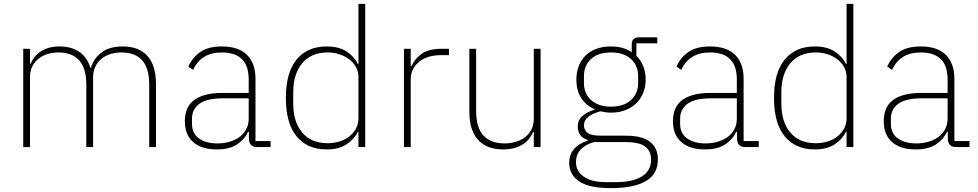

<svg xmlns="http://www.w3.org/2000/svg" viewBox="-20 -760 5051 992"><path d="M100 0V-508H135V-430H138Q145 -448 157.5 -464Q170 -480 188 -492.5Q206 -505 230.5 -512.5Q255 -520 288 -520Q348 -520 389 -492.5Q430 -465 447 -410H450Q464 -458 504.5 -489Q545 -520 614 -520Q698 -520 742 -470.5Q786 -421 786 -326V0H751V-321Q751 -407 715 -448Q679 -489 607 -489Q578 -489 551.5 -481Q525 -473 505 -457Q485 -441 473 -416.5Q461 -392 461 -360V0H426V-321Q426 -408 389 -448.5Q352 -489 282 -489Q253 -489 226.5 -481Q200 -473 179.5 -457Q159 -441 147 -417Q135 -393 135 -361V0Z M1309 0Q1268 0 1266 -42V-79H1262Q1244 -40 1205 -14Q1166 12 1100 12Q1021 12 978 -26Q935 -64 935 -133Q935 -166 945 -193Q955 -220 978.5 -239.5Q1002 -259 1039.5 -269.5Q1077 -280 1132 -280H1265V-348Q1265 -420 1230 -454.5Q1195 -489 1126 -489Q1019 -489 978 -399L953 -416Q974 -463 1015 -491.5Q1056 -520 1127 -520Q1212 -520 1256 -476.5Q1300 -433 1300 -352V-31H1378V0ZM1103 -19Q1136 -19 1165.5 -27.5Q1195 -36 1217 -52Q1239 -68 1252 -92Q1265 -116 1265 -148V-252H1132Q1048 -252 1010 -223.5Q972 -195 972 -148V-120Q972 -70 1008.5 -44.5Q1045 -19 1103 -19Z M1832 -79H1829Q1812 -43 1772 -15.5Q1732 12 1668 12Q1568 12 1512.5 -55.5Q1457 -123 1457 -254Q1457 -385 1512.5 -452.5Q1568 -520 1668 -520Q1732 -520 1772 -493Q1812 -466 1829 -429H1832V-740H1867V0H1832ZM1673 -20Q1705 -20 1734 -29Q1763 -38 1784.5 -55Q1806 -72 1819 -95.5Q1832 -119 1832 -148V-362Q1832 -390 1819 -413.5Q1806 -437 1784.5 -453.5Q1763 -470 1734 -479.5Q1705 -489 1673 -489Q1588 -489 1541.5 -433.5Q1495 -378 1495 -283V-225Q1495 -130 1541.5 -75Q1588 -20 1673 -20Z M2067 0V-508H2102V-419H2106Q2122 -455 2158 -481.5Q2194 -508 2262 -508H2300V-475H2256Q2225 -475 2197 -467Q2169 -459 2148 -443Q2127 -427 2114.5 -403.5Q2102 -380 2102 -349V0Z M2738 -78H2734Q2727 -61 2714.5 -44.5Q2702 -28 2683.5 -15.5Q2665 -3 2639 4.5Q2613 12 2579 12Q2495 12 2450 -37.5Q2405 -87 2405 -182V-508H2440V-188Q2440 -100 2478 -59.5Q2516 -19 2587 -19Q2616 -19 2643.5 -27Q2671 -35 2692 -50.5Q2713 -66 2725.5 -90.5Q2738 -115 2738 -148V-508H2773V0H2738Z M3379 63Q3379 140 3316.5 176Q3254 212 3137 212Q3023 212 2972 177Q2921 142 2921 83Q2921 38 2946 9.5Q2971 -19 3016 -33V-37Q2965 -54 2965 -106Q2965 -141 2990.5 -162Q3016 -183 3051 -193V-196Q3007 -216 2982.5 -254Q2958 -292 2958 -349Q2958 -388 2970.5 -419.5Q2983 -451 3006 -473.5Q3029 -496 3062 -508Q3095 -520 3136 -520Q3202 -520 3244 -490V-530Q3244 -567 3279 -567H3376V-536H3268V-472Q3291 -449 3303.5 -418Q3316 -387 3316 -349Q3316 -311 3303 -279.5Q3290 -248 3266.5 -225.5Q3243 -203 3210 -190.5Q3177 -178 3137 -178Q3122 -178 3109 -180Q3096 -182 3082 -185Q3041 -174 3019 -156Q2997 -138 2997 -111Q2997 -90 3015 -74.5Q3033 -59 3082 -59H3211Q3300 -59 3339.5 -26.5Q3379 6 3379 63ZM3344 65Q3344 22 3314.5 -2Q3285 -26 3209 -26H3050Q3008 -15 2982 10.5Q2956 36 2956 79Q2956 124 2996 152.5Q3036 181 3109 181H3164Q3204 181 3237 174Q3270 167 3294 153Q3318 139 3331 117Q3344 95 3344 65ZM3137 -209Q3203 -209 3240 -243Q3277 -277 3277 -331V-367Q3277 -421 3240 -455Q3203 -489 3137 -489Q3070 -489 3033.5 -455Q2997 -421 2997 -367V-331Q2997 -277 3034 -243Q3071 -209 3137 -209Z M3831 0Q3790 0 3788 -42V-79H3784Q3766 -40 3727 -14Q3688 12 3622 12Q3543 12 3500 -26Q3457 -64 3457 -133Q3457 -166 3467 -193Q3477 -220 3500.5 -239.5Q3524 -259 3561.5 -269.5Q3599 -280 3654 -280H3787V-348Q3787 -420 3752 -454.5Q3717 -489 3648 -489Q3541 -489 3500 -399L3475 -416Q3496 -463 3537 -491.5Q3578 -520 3649 -520Q3734 -520 3778 -476.5Q3822 -433 3822 -352V-31H3900V0ZM3625 -19Q3658 -19 3687.5 -27.5Q3717 -36 3739 -52Q3761 -68 3774 -92Q3787 -116 3787 -148V-252H3654Q3570 -252 3532 -223.5Q3494 -195 3494 -148V-120Q3494 -70 3530.5 -44.5Q3567 -19 3625 -19Z M4354 -79H4351Q4334 -43 4294 -15.5Q4254 12 4190 12Q4090 12 4034.5 -55.5Q3979 -123 3979 -254Q3979 -385 4034.5 -452.5Q4090 -520 4190 -520Q4254 -520 4294 -493Q4334 -466 4351 -429H4354V-740H4389V0H4354ZM4195 -20Q4227 -20 4256 -29Q4285 -38 4306.5 -55Q4328 -72 4341 -95.5Q4354 -119 4354 -148V-362Q4354 -390 4341 -413.5Q4328 -437 4306.5 -453.5Q4285 -470 4256 -479.5Q4227 -489 4195 -489Q4110 -489 4063.5 -433.5Q4017 -378 4017 -283V-225Q4017 -130 4063.5 -75Q4110 -20 4195 -20Z M4920 0Q4879 0 4877 -42V-79H4873Q4855 -40 4816 -14Q4777 12 4711 12Q4632 12 4589 -26Q4546 -64 4546 -133Q4546 -166 4556 -193Q4566 -220 4589.5 -239.5Q4613 -259 4650.5 -269.5Q4688 -280 4743 -280H4876V-348Q4876 -420 4841 -454.5Q4806 -489 4737 -489Q4630 -489 4589 -399L4564 -416Q4585 -463 4626 -491.5Q4667 -520 4738 -520Q4823 -520 4867 -476.5Q4911 -433 4911 -352V-31H4989V0ZM4714 -19Q4747 -19 4776.5 -27.5Q4806 -36 4828 -52Q4850 -68 4863 -92Q4876 -116 4876 -148V-252H4743Q4659 -252 4621 -223.5Q4583 -195 4583 -148V-120Q4583 -70 4619.5 -44.5Q4656 -19 4714 -19Z"/></svg>

Font: IBM Plex Sans KR ExtraLight
Style: Regular
Weight: 200
Designer: Mike Abbink; Paul van der Laan; Pieter van Rosmalen; Wujin Sim; Chorong Kim; Dohee Lee;
Foundry: Sandoll Inc.
Version: Version 1.001